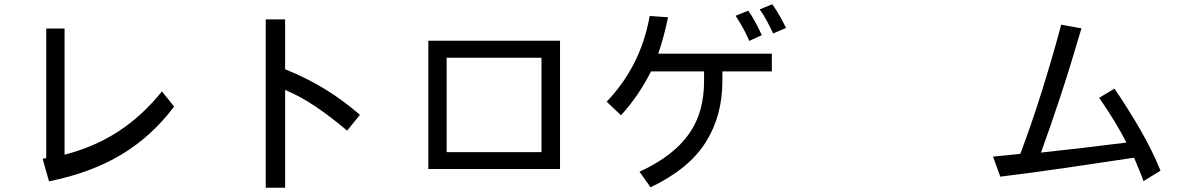

<svg xmlns="http://www.w3.org/2000/svg" viewBox="-20 -815 5540 901"><path d="M197 -681H283V-89Q355 -108 417.5 -135Q480 -162 536 -198.5Q592 -235 642.5 -281.5Q693 -328 740 -386L797 -315Q692 -175 549.5 -89.5Q407 -4 210 36L180 -70L197 -73Z M1227 -724H1318V-490Q1420 -449 1505.5 -396.5Q1591 -344 1669 -276L1609 -202Q1531 -268 1459.5 -316Q1388 -364 1318 -393V66H1227Z M1990 -624H2608V-22H1990ZM2076 -544V-101H2521V-544Z M3115 -734Q3105 -686 3094 -645.5Q3083 -605 3069 -563H3602V-480H3370V-435Q3370 -270 3290.5 -145.5Q3211 -21 3033 64L2981 -9Q3063 -47 3120.5 -91.5Q3178 -136 3214.5 -188.5Q3251 -241 3267.5 -302.5Q3284 -364 3284 -435V-480H3035Q2976 -363 2894 -274L2827 -338Q2903 -417 2954.5 -516Q3006 -615 3029 -740ZM3491 -765Q3510 -739 3527 -706.5Q3544 -674 3555 -650L3496 -623Q3488 -644 3470.5 -676.5Q3453 -709 3432 -741ZM3604 -795Q3625 -766 3642 -735Q3659 -704 3669 -684L3608 -658Q3597 -682 3581 -712.5Q3565 -743 3545 -771Z M5055 -682Q5002 -501 4955 -359Q4908 -217 4865 -99Q4959 -109 5061 -121Q5163 -133 5266 -146Q5239 -198 5209 -247.5Q5179 -297 5138 -356L5210 -399Q5274 -305 5330.5 -207.5Q5387 -110 5426 -14L5346 35Q5338 11 5327 -14.5Q5316 -40 5302 -75Q5222 -63 5144 -51.5Q5066 -40 4989 -28.5Q4912 -17 4833.5 -6.5Q4755 4 4674 14L4640 -80L4768 -93Q4794 -162 4818 -231.5Q4842 -301 4865.5 -375.5Q4889 -450 4912.5 -530Q4936 -610 4960 -699Z"/></svg>

Font: BM YEONSUNG
Style: Regular
Weight: 400
Designer: Bongjin Kim; Myungsoo Han; Jaehyun Keum; Jihee Min; Dokyung Lee; Chorong Kim; Jooyeon Kang; Sang-a Kim;
Foundry: Sandoll Communications Inc.
Version: Version 1.000;PS 1;hotconv 16.6.51;makeotf.lib2.5.65220